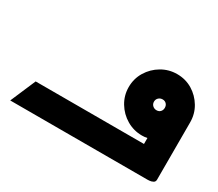

<svg xmlns="http://www.w3.org/2000/svg" viewBox="-98 -716 1046 921"><g transform="rotate(30 425.0 -255.0)"><path d="M25 0 85 -140H685V-173Q671 -170 656 -170Q610 -170 571 -193Q532 -216 508.5 -255Q485 -294 485 -340Q485 -387 508.5 -425.5Q532 -464 571 -487Q610 -510 656 -510Q703 -510 741 -487Q779 -464 802 -425.5Q825 -387 825 -340V-23Q825 -11 815 -6Q805 -1 795 -0.5Q785 0 785 0ZM656 -310Q669 -310 677 -318.5Q685 -327 685 -340Q685 -353 677 -361.5Q669 -370 656 -370Q643 -370 634 -361.5Q625 -353 625 -340Q625 -327 634 -318.5Q643 -310 656 -310Z"/></g></svg>

Font: Reem Kufi Ink
Style: Bold
Weight: 700
Designer: Khaled Hosny
Version: Version 1.002